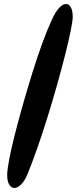

<svg xmlns="http://www.w3.org/2000/svg" viewBox="-20 -825 400 961"><path d="M52 116Q37 116 26.5 99.5Q16 83 16 51Q16 26 26 -27Q36 -80 54 -151Q72 -222 94.5 -301Q117 -380 141.5 -459Q166 -538 191 -606.5Q216 -675 238 -723Q258 -767 276.5 -786Q295 -805 310 -805Q326 -805 335 -787.5Q344 -770 344 -741Q344 -721 334 -671.5Q324 -622 306.5 -552.5Q289 -483 266.5 -403Q244 -323 218.5 -241Q193 -159 167 -84.5Q141 -10 117 48Q103 82 85 99Q67 116 52 116Z"/></svg>

Font: DynaPuff Condensed
Style: Regular
Weight: 400
Width: 3
Designer: Toshi Omagari, Jennifer Daniel
Foundry: Google Fonts
Version: Version 2.000